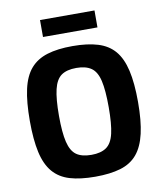

<svg xmlns="http://www.w3.org/2000/svg" viewBox="-95 -949 878 1038"><g transform="rotate(-10 344.0 -430.0)"><path d="M344 -704Q426 -704 483 -686.5Q540 -669 574.5 -628.5Q609 -588 625 -518.5Q641 -449 641 -345Q641 -242 625 -172.5Q609 -103 574.5 -62Q540 -21 483 -4Q426 13 344 13Q262 13 205 -4Q148 -21 113 -62Q78 -103 62.5 -172.5Q47 -242 47 -345Q47 -449 62.5 -518.5Q78 -588 113 -628.5Q148 -669 205 -686.5Q262 -704 344 -704ZM344 -584Q291 -584 261.5 -563Q232 -542 219.5 -490Q207 -438 207 -345Q207 -253 219.5 -201Q232 -149 261.5 -128Q291 -107 344 -107Q396 -107 426 -128Q456 -149 468 -201Q480 -253 480 -345Q480 -438 468 -490Q456 -542 426 -563Q396 -584 344 -584ZM495 -873V-780H196V-873Z"/></g></svg>

Font: Exo 2
Style: Bold
Weight: 700
Designer: Natanael Gama
Foundry: Natanael Gama
Version: Version 2.010